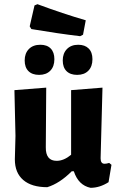

<svg xmlns="http://www.w3.org/2000/svg" viewBox="-20 -889 568 918"><path d="M363 -716Q254 -729 130 -750L122 -763L145 -863L159 -869Q283 -823 390 -792L377 -723ZM167 -531Q134 -531 116 -549Q98 -567 98 -600Q98 -634 118 -654.5Q138 -675 173 -675Q205 -675 222.5 -657Q240 -639 240 -606Q240 -571 220.5 -551Q201 -531 167 -531ZM349 -531Q316 -531 298 -549Q280 -567 280 -600Q280 -634 300 -654.5Q320 -675 354 -675Q386 -675 404 -657Q422 -639 422 -606Q422 -571 402.5 -551Q383 -531 349 -531ZM206 6Q131 6 91 -28.5Q51 -63 51 -127L54 -239L49 -458L201 -470L199 -185Q198 -120 251 -120Q285 -120 320 -149V-458L470 -470L461 -132Q461 -106 480 -106Q489 -106 502 -110L513 -101L499 -18Q457 9 413 9Q355 -3 333 -70H323Q265 -12 206 6Z"/></svg>

Font: Alegreya Sans SC ExtraBold
Style: Regular
Weight: 800
Designer: Juan Pablo del Peral
Foundry: Huerta Tipografica
Version: Version 2.007